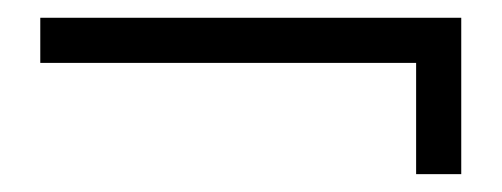

<svg xmlns="http://www.w3.org/2000/svg" viewBox="-20 -407 559 214"><path d="M494.1 -387.2V-212.9H443.8V-336.9H24.9V-387.2Z"/></svg>

Font: Moniqa Black Paragraph
Style: Regular
Weight: 900
Designer: Rajesh Rajput
Foundry: Rajesh Rajput
Version: Version 1.000